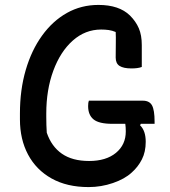

<svg xmlns="http://www.w3.org/2000/svg" viewBox="-20 -740 690 780"><path d="M341 -331H560Q587 -331 597.5 -312Q608 -293 608 -246V-237H552L549 -231Q572 -209 572 -164Q572 -123 556.5 -92.5Q541 -62 515 -39Q487 -13 439 3.5Q391 20 340 20Q252 20 189.5 -15Q127 -50 94 -112Q61 -174 61 -255V-279Q61 -375 84.5 -455.5Q108 -536 151 -595.5Q194 -655 252 -687.5Q310 -720 380 -720Q464 -720 508 -677Q532 -653 544 -625Q556 -597 556 -557V-468Q541 -462 514 -462Q482 -462 466 -472Q450 -482 450 -506Q450 -543 450.5 -566Q451 -589 450 -610Q436 -616 421.5 -618Q407 -620 391 -620Q326 -620 275.5 -575Q225 -530 196.5 -452.5Q168 -375 168 -279V-265Q168 -249 168.5 -232Q169 -215 170 -201Q189 -145 231.5 -115.5Q274 -86 342 -86Q411 -86 451 -119Q491 -152 491 -206Q491 -223 489 -237H436Q382 -237 360 -255Q338 -273 338 -309Q338 -324 341 -331Z"/></svg>

Font: Recursive Sn Csl St Med
Style: Regular
Weight: 500
Version: Version 1.079;hotconv 1.0.112;makeotfexe 2.5.65598; ttfautoh